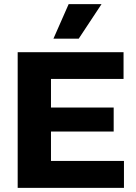

<svg xmlns="http://www.w3.org/2000/svg" viewBox="-20 -914 661 934"><path d="M66 0V-660H228V0ZM183 0V-131H583V0ZM183 -274V-391H533V-274ZM183 -530V-660H581V-530ZM363 -726H240L314 -894H474Z"/></svg>

Font: Bricolage Grotesque 24pt ExtraBold
Style: Regular
Weight: 800
Designer: Mathieu Triay
Foundry: Atelier Triay
Version: Version 1.001;gftools[0.9.33.dev8+g029e19f]